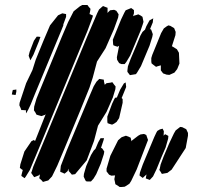

<svg xmlns="http://www.w3.org/2000/svg" viewBox="-20 -730 798 764"><path d="M77 -127 105 -168 115 -173 119 -169 120 -170 162 -276 159 -273 145 -268 131 -272 125 -274 121 -282 115 -291 116 -306 125 -337 142 -379 225 -581 251 -642 273 -685 298 -705 307 -710H316H328L333 -703L340 -695L339 -687L336 -673L337 -674L350 -668L347 -658L328 -607L144 -162L99 -54L83 -28L78 -21L72 -25L65 -30L66 -36L71 -55L69 -54L59 -62L61 -76ZM433 -613 400 -538 366 -485 349 -421 336 -381 300 -292 237 -140 208 -71 187 -28 172 -12 161 -9 151 -6 145 -13 136 -21 138 -29 139 -37 136 -33 124 -28 116 -25 111 -32 104 -42 106 -47 112 -66 162 -186 326 -582 367 -678 374 -692 384 -701 390 -706 400 -702 408 -699V-688V-678L410 -681L418 -689L434 -691L443 -687L452 -673L450 -660ZM539 -607 498 -509 483 -484 476 -475H463L454 -479L446 -492L445 -502L454 -548L448 -544L438 -547L431 -550L430 -556L429 -572L440 -599L462 -653L475 -680L480 -689L502 -698L513 -690V-677L509 -665L511 -667L525 -671L530 -673L540 -668L547 -663L548 -658L551 -643L548 -633ZM224 -609 119 -356 102 -314 93 -295 84 -279 83 -285 84 -291 71 -292H65L62 -300L57 -311L58 -321L84 -399L109 -451L122 -492L153 -568L179 -629L211 -669L228 -677L243 -674V-663L232 -633V-629ZM575 -548 541 -467 526 -442 521 -435 497 -431 487 -444V-450L489 -466L500 -496L523 -550L539 -589L547 -603L557 -612L562 -625L575 -649L590 -657L589 -652L588 -641L577 -614L581 -613L583 -608L588 -594L586 -583ZM685 -455 674 -441 654 -432 643 -433 629 -438 620 -450V-468V-470L606 -466L601 -464L589 -473L583 -478L582 -486V-499L586 -512L604 -556L621 -598L632 -617L643 -625L650 -629L658 -627L673 -618L679 -603L678 -590L664 -546L668 -544L684 -534L692 -520L694 -477ZM115 -568 126 -584H133L141 -583L139 -578L135 -566L113 -512L101 -490L99 -495L94 -508L98 -524ZM429 -342 404 -285 370 -230 354 -169 325 -92 279 -37 266 -35 261 -41 253 -50 254 -59 248 -48 237 -39 226 -44 220 -46V-51L222 -70L246 -132L335 -345L353 -387L364 -405L375 -416L393 -413L394 -404L397 -392H396L404 -399L419 -401L427 -403L435 -392L440 -386L439 -375ZM454 -260 444 -245 434 -238 426 -234 416 -237 408 -240 407 -248V-266L426 -317L434 -334L438 -341L445 -342L458 -373L473 -398L480 -402L481 -393L482 -384L478 -374L467 -347L464 -340L468 -336V-321ZM27 -354 29 -364 31 -372 40 -373 45 -374V-365L42 -352ZM719 -141 663 -55 646 -42 635 -40 624 -38 620 -45 614 -54 616 -60 619 -75 631 -107 654 -161 672 -199 679 -211 697 -225 705 -224 721 -216 728 -201V-190ZM623 -106 603 -57 589 -28 576 -14 568 -17 560 -20 562 -31 563 -36 548 -22 541 -27 535 -32 537 -44 548 -75 594 -185 602 -202 606 -209 616 -215 627 -218 632 -208 631 -190 630 -188 631 -190 637 -196 645 -192 650 -189 649 -178 639 -143ZM569 -173 524 -56 502 -10 495 1 483 9 476 13 465 14H456L449 9L439 3L438 -3L435 -17L437 -28L438 -32L423 -31L414 -35L404 -48V-59L419 -110L450 -172L464 -184L481 -190L492 -186L500 -182L503 -168V-167L504 -170L530 -190L539 -195L553 -197L562 -193ZM381 -79 363 -37 352 -19 342 -8H327L322 -9L319 -14L313 -27L314 -38L323 -69L342 -113L353 -131L360 -138L371 -164L380 -180H394L392 -172L382 -142L387 -139L395 -127L393 -116Z"/></svg>

Font: Rubik Marker Hatch
Style: Regular
Weight: 400
Designer: Hubert and Fischer, NaN
Foundry: Hubert & Fischer, NaN
Version: Version 2.200